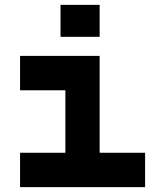

<svg xmlns="http://www.w3.org/2000/svg" viewBox="-20 -770 647 790"><path d="M229 -618.5V-750H390V-618.5ZM62.5 0V-141.5H249V-398.5H62.5V-540H390V-141.5H577V0Z"/></svg>

Font: Tourney Expanded Black
Style: Regular
Weight: 900
Width: 7
Designer: Tyler Finck
Foundry: Etcetera Type Co
Version: Version 1.010; ttfautohint (v1.8.3)